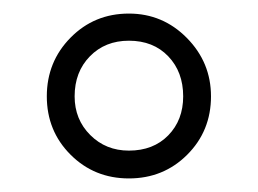

<svg xmlns="http://www.w3.org/2000/svg" viewBox="-20 -850 380 283"><path d="M170 -830Q220 -830 255.5 -794Q291 -758 291 -708Q291 -657 256 -622Q221 -587 170 -587Q119 -587 84 -622Q49 -657 49 -708Q49 -759 84 -794.5Q119 -830 170 -830ZM90 -708Q90 -674 113 -651Q136 -628 170 -628Q206 -628 228 -650.5Q250 -673 250 -708Q250 -744 228 -767Q206 -790 170 -790Q135 -790 112.5 -767Q90 -744 90 -708Z"/></svg>

Font: Libre Caslon Text
Style: Regular
Weight: 400
Designer: Pablo Impallari, Rodrigo Fuenzalida
Foundry: Pablo Impallari, Rodrigo Fuenzalida
Version: Version 1.002